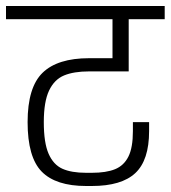

<svg xmlns="http://www.w3.org/2000/svg" viewBox="-30 -654 569 640"><path d="M116 -247Q116 -178 132 -141.5Q148 -105 178 -91.5Q208 -78 257 -78H276Q324 -78 353.5 -90Q383 -102 398 -132Q413 -162 413 -217V-247H467V-217Q467 -120 421 -77Q375 -34 276 -34H257Q156 -34 109 -82Q62 -130 62 -247Q62 -363 112 -411.5Q162 -460 267 -460H345V-590H-10V-634H519V-590H399V-416H267Q216 -416 183.5 -402.5Q151 -389 133.5 -352Q116 -315 116 -247Z"/></svg>

Font: Biryani ExtraLight
Style: Regular
Weight: 275
Designer: Dan Reynolds and Mathieu Reguer
Foundry: Dan Reynolds and Mathieu Reguer
Version: Version 1.004; ttfautohint (v1.1) -l 5 -r 5 -G 72 -x 0 -D la